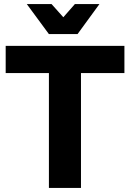

<svg xmlns="http://www.w3.org/2000/svg" viewBox="-20 -926 641 946"><path d="M8 -700H593V-566H379V0H221V-566H8ZM349 -906H470L362 -758H221L112 -906H234L292 -841Z"/></svg>

Font: Montserrat arm2 SemiBold
Style: Regular
Weight: 600
Designer: Julieta Ulanovsky
Foundry: Julieta Ulanovsky
Version: Version 6.000